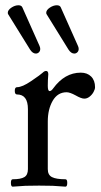

<svg xmlns="http://www.w3.org/2000/svg" viewBox="-20 -698 380 722"><path d="M337.4 -370.1Q337.4 -362.3 331.8 -352.1Q326.2 -341.8 316.9 -334.5Q307.6 -327.1 296.9 -327.1Q285.6 -327.1 264.2 -339.4Q242.7 -351.1 230.5 -351.1Q196.8 -351.1 178.2 -319.1Q159.7 -287.1 159.7 -241.2V-62Q159.7 -40 175.5 -32Q191.4 -23.9 226.1 -23.9Q232.9 -23.9 232.9 -10.3Q232.9 3.9 226.1 3.9Q196.8 1.5 178.2 0.7Q159.7 0 127 0Q94.2 0 75.7 0.7Q57.1 1.5 27.8 3.9Q21 3.9 21 -10.3Q21 -23.9 27.8 -23.9Q58.1 -23.9 71.5 -32Q85 -40 85 -62V-287.6Q85 -342.8 43.9 -342.8Q35.6 -342.8 35.6 -356.4Q35.6 -370.1 43.9 -370.1Q63.5 -370.1 97.2 -393.1Q133.8 -418 140.1 -424.3Q147 -431.2 153.3 -431.2Q161.6 -431.2 161.6 -418.9Q159.7 -397.5 159.7 -375.5Q159.7 -355.5 166.5 -355.5Q172.9 -355.5 179.7 -365.2Q223.1 -424.8 283.7 -424.8Q308.1 -424.8 322.8 -410.2Q337.4 -395.5 337.4 -370.1ZM11.2 -643.6Q9.3 -646 9.3 -649.9Q9.3 -660.2 22.7 -669.2Q36.1 -678.2 49.3 -678.2Q60.5 -678.2 64 -670.4L128.4 -525.9Q131.3 -519.5 131.3 -514.2Q131.3 -506.3 126.5 -501.5Q121.6 -496.6 114.7 -496.6Q103 -496.6 93.3 -511.2ZM155.8 -643.6Q153.8 -646 153.8 -649.9Q153.8 -660.2 167.2 -669.2Q180.7 -678.2 193.8 -678.2Q205.1 -678.2 208.5 -670.4L272.9 -525.9Q275.9 -519.5 275.9 -514.2Q275.9 -506.3 271 -501.5Q266.1 -496.6 259.3 -496.6Q247.6 -496.6 237.8 -511.2Z"/></svg>

Font: JuniusX
Style: Regular
Weight: 400
Designer: Peter S. Baker
Foundry: Briery Creek Software
Version: Version 1.004